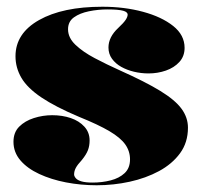

<svg xmlns="http://www.w3.org/2000/svg" viewBox="-20 -535 603 570"><path d="M267 15Q220 15 176 6.5Q132 -2 96.5 -18.5Q61 -35 40.5 -59Q20 -83 20 -114Q20 -142 37 -159Q54 -176 80.5 -184.5Q107 -193 135 -193Q165 -193 190 -184.5Q215 -176 230.5 -159Q246 -142 246 -118Q246 -102 241 -89Q236 -76 223 -60Q210 -46 205 -36.5Q200 -27 200 -17Q200 -12 205 -6Q210 0 222 3.5Q234 7 255 7Q283 7 308.5 0.5Q334 -6 350 -21Q366 -36 366 -62Q366 -86 352 -106Q338 -126 305 -145.5Q272 -165 215 -188Q144 -218 102.5 -246Q61 -274 43.5 -304Q26 -334 26 -368Q26 -436 96 -475.5Q166 -515 284 -515Q349 -515 404.5 -500Q460 -485 494 -458Q528 -431 528 -393Q528 -368 512.5 -351Q497 -334 472.5 -325.5Q448 -317 421 -317Q399 -317 378 -322Q357 -327 340 -336.5Q323 -346 312.5 -360.5Q302 -375 302 -394Q302 -425 331 -452Q347 -467 353 -476Q359 -485 359 -492Q359 -495 356 -498Q353 -501 346 -503Q339 -505 327.5 -506Q316 -507 299 -507Q271 -507 244 -501.5Q217 -496 199.5 -483.5Q182 -471 182 -448Q182 -423 204 -402Q226 -381 261 -362.5Q296 -344 336 -326Q412 -292 456 -265Q500 -238 519 -212Q538 -186 538 -156Q538 -112 514.5 -80Q491 -48 452 -27Q413 -6 365 4.5Q317 15 267 15Z"/></svg>

Font: Kalnia
Style: Bold
Weight: 700
Designer: Frida Medrano
Foundry: Frida Medrano
Version: Version 1.105